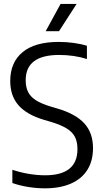

<svg xmlns="http://www.w3.org/2000/svg" viewBox="-20 -966 534 994"><path d="M44 -18.5V-87Q86 -73 129.5 -65.8Q173 -58.5 213.5 -58.5Q381 -58.5 381 -194Q381 -232 367.8 -257.5Q354.5 -283 325.2 -301Q296 -319 245.5 -334.5L208 -345.5Q120 -371.5 76.5 -420.2Q33 -469 33 -546.5Q33 -643 97 -696Q161 -749 284 -749Q322.5 -749 361.2 -743.8Q400 -738.5 430 -729V-660.5Q363.5 -681.5 286 -681.5Q113 -681.5 113 -551Q113 -514.5 125.5 -489.8Q138 -465 165.5 -447.2Q193 -429.5 240.5 -415L277.5 -404Q371.5 -376.5 416.5 -327.2Q461.5 -278 461.5 -199Q461.5 -133 432.2 -86.5Q403 -40 347 -15.5Q291 9 212 9Q170.5 9 126.5 2Q82.5 -5 44 -18.5ZM216.5 -804.5 293.5 -945.5H376.5L285.5 -804.5Z"/></svg>

Font: Encode Sans Semi Condensed
Style: Regular
Weight: 400
Width: 4
Designer: Multiple Designers
Foundry: Impallari Type
Version: Version 2.000